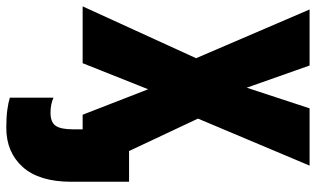

<svg xmlns="http://www.w3.org/2000/svg" viewBox="-217 -539 994 604"><g transform="rotate(90 280.0 -237.0)"><path d="M379.9 240.2Q347.7 240.2 324.2 237.1Q300.8 233.9 285.2 229V91.8Q306.6 101.1 332 101.1Q362.8 101.1 373.8 84.7Q384.8 68.4 384.8 30.8V0H338.9L258.8 -206.1L176.8 0H-2L161.1 -356.9L7.8 -713.9H184.1L253.9 -516.1L318.8 -713.9H499L351.1 -362.8L453.1 -146H549.8V35.2Q549.8 136.7 503.4 188.5Q457 240.2 379.9 240.2Z"/></g></svg>

Font: Open Sans Condensed ExtraBold
Style: Regular
Weight: 800
Width: 3
Designer: Monotype Design Team
Foundry: Monotype Imaging Inc.
Version: Version 3.000; ttfautohint (v1.8.4)